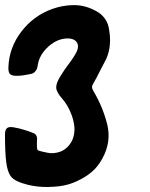

<svg xmlns="http://www.w3.org/2000/svg" viewBox="-20 -748 601 769"><path d="M354.5 -415Q354.5 -415 354.5 -415Q348.6 -406.2 348.6 -399.4Q348.6 -392.6 354.5 -382.8Q391.6 -320.3 409.2 -251Q426.8 -180.7 390.6 -114.3Q373 -81.1 347.7 -59.6Q322.3 -38.1 292 -24.4Q292 -24.4 292 -24.4Q292 -24.4 292 -24.4Q250 -2.9 193.4 0Q181.6 1 169.9 1Q127 1 91.8 -7.8Q67.4 -13.7 48.8 -22.5Q30.3 -31.2 22.5 -43Q9.8 -60.5 4.9 -98.6Q0 -136.7 0 -210Q0 -228.5 7.8 -234.4Q14.6 -241.2 33.2 -238.3Q45.9 -236.3 57.6 -233.4Q69.3 -230.5 81.1 -226.6Q100.6 -220.7 116.2 -213.9Q131.8 -206.1 127.9 -180.7Q127.9 -176.8 127.9 -162.1Q127.9 -147.5 132.8 -145.5Q142.6 -141.6 168 -136.7Q192.4 -130.9 218.8 -139.6Q233.4 -144.5 246.1 -155.3Q259.8 -167 269.5 -186.5Q279.3 -210 278.3 -235.4Q276.4 -261.7 266.6 -288.1Q252 -327.1 228.5 -353.5Q205.1 -379.9 205.1 -398.4Q205.1 -416 221.7 -442.4Q237.3 -467.8 252 -487.3Q262.7 -501 271.5 -514.6Q280.3 -527.3 288.1 -543Q296.9 -564.5 288.1 -578.1Q279.3 -591.8 257.8 -593.8Q213.9 -596.7 174.8 -562.5Q136.7 -528.3 130.9 -485.4Q128.9 -469.7 121.1 -461.9Q114.3 -453.1 100.6 -451.2Q86.9 -448.2 73.2 -446.3Q59.6 -444.3 45.9 -444.3Q26.4 -444.3 19.5 -452.1Q12.7 -460 13.7 -479.5Q16.6 -556.6 64.5 -620.1Q113.3 -684.6 188.5 -711.9Q232.4 -727.5 275.4 -727.5Q276.4 -727.5 277.3 -727.5Q321.3 -727.5 364.3 -704.1Q386.7 -692.4 400.4 -672.9Q414.1 -653.3 417 -628.9Q420.9 -607.4 420.9 -585.9Q420.9 -578.1 419.9 -569.3Q418 -540 405.3 -511.7Q392.6 -487.3 379.9 -462.9Q368.2 -438.5 354.5 -415Z"/></svg>

Font: KARPATY Font
Style: Regular
Weight: 400
Designer: Inna Sieryk
Version: Version 1.1